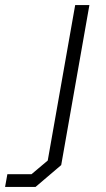

<svg xmlns="http://www.w3.org/2000/svg" viewBox="-152 -518 418 756"><path d="M-123 168H-28L36 114L144 -498H200L89 132L-12 218H-132Z"/></svg>

Font: Chakra Petch Light
Style: Italic
Weight: 300
Italic angle: -10°
Designer: Katatrad Aksorn Co.,Ltd.
Foundry: Cadson Demak Co.,Ltd.
Version: Version 1.000; ttfautohint (v1.6)